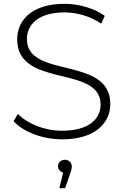

<svg xmlns="http://www.w3.org/2000/svg" viewBox="-20 -725 649 1006"><path d="M121 -520C121 -310 558 -434 558 -180C558 -81 479 5 306 5C202 5 102 -34 51 -90C51 -90 74 -128 74 -128C122 -78 211 -40 305 -40C445 -40 507 -101 507 -177C507 -387 70 -261 70 -519C70 -618 146 -705 318 -705C395 -705 475 -681 529 -642C529 -642 510 -601 510 -601C452 -641 381 -660 318 -660C182 -660 121 -597 121 -520ZM320 112C342 112 356 129 356 146C356 158 353 171 347 186C347 186 321 261 321 261C321 261 291 261 291 261C291 261 311 179 311 179C295 175 284 162 284 146C284 127 299 112 320 112Z"/></svg>

Font: TamingNoise
Style: Regular
Weight: 500
Designer: Julieta Ulanovsky
Foundry: Julieta Ulanovsky
Version: ""